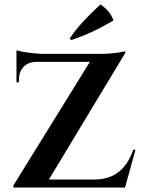

<svg xmlns="http://www.w3.org/2000/svg" viewBox="-20 -843 647 863"><path d="M543 -613Q543 -613 543 -609Q543 -605 543 -605L178 0H40V-9L384 -565H54V-601H437Q457 -601 479.5 -603Q502 -605 519.5 -608Q537 -611 543 -613ZM540 -36 533 0H106V-36ZM589 -170 542 0H372L406 -36Q453 -37 486 -53Q519 -69 542 -99Q565 -129 579 -170ZM54 -567H143V-565Q106 -564 85.5 -542Q65 -520 65 -484V-473H54ZM54 -617Q63 -614 81.5 -610.5Q100 -607 122.5 -604.5Q145 -602 164 -601L54 -591ZM293 -670Q311 -697 335 -725Q359 -753 384.5 -778Q410 -803 431 -823Q453 -809 467.5 -791.5Q482 -774 490 -751Q461 -734 428.5 -717Q396 -700 363.5 -686.5Q331 -673 300 -663Z"/></svg>

Font: Cinzel SemiBold
Style: Regular
Weight: 600
Designer: Natanael Gama
Version: Version 2.000